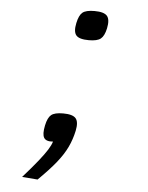

<svg xmlns="http://www.w3.org/2000/svg" viewBox="-57 -677 713 922"><g transform="rotate(5 300.0 -216.0)"><path d="M84 193Q130 141 157 107Q184 73 198 50.5Q212 28 217 11Q184 14 173.5 -3Q163 -20 172 -63Q180 -101 196.5 -114.5Q213 -128 254 -128Q300 -128 315 -110.5Q330 -93 321 -50Q312 -8 294.5 29Q277 66 245 106Q213 146 159 199ZM346 -489Q299 -489 284.5 -506.5Q270 -524 279 -566Q287 -604 303.5 -617.5Q320 -631 361 -631Q407 -631 422 -613.5Q437 -596 428 -553Q420 -516 403 -502.5Q386 -489 346 -489Z"/></g></svg>

Font: Victor Mono Thin Medium
Style: Italic
Weight: 500
Italic angle: -12°
Monospace: yes
Version: Version 1.561;gftools[0.9.30]